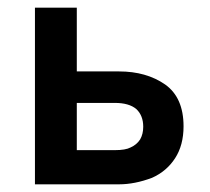

<svg xmlns="http://www.w3.org/2000/svg" viewBox="-20 -480 548 500"><path d="M180 -460H71V0H180ZM290 -294H147V-212H279Q316 -212 335 -196Q353 -179 353 -150Q353 -131 345 -117Q336 -103 320 -96Q307 -89 279 -89H147V0H290Q331 0 376 -17Q414 -34 436 -68Q458 -102 458 -151Q458 -226 410 -260Q361 -294 290 -294Z"/></svg>

Font: NM-font
Style: Medium
Weight: 500
Designer: ""
Foundry: ""
Version: ""